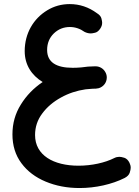

<svg xmlns="http://www.w3.org/2000/svg" viewBox="-20 -611 689 949"><path d="M41.5 53.2C41.5 108.4 56.2 156.2 85.9 195.8C115.2 235.4 155.3 265.6 205.6 286.6C255.9 307.6 311.5 318.4 373.5 318.4C452.1 318.4 533.2 300.3 596.2 268.6C609.4 261.7 617.7 252.9 621.1 242.7C624.5 232.4 626 224.1 626 218.3C626 210 624 201.7 620.1 193.8C613.8 180.7 605 172.4 594.7 168.9C584 165.5 575.7 164.1 569.8 164.1C561.5 164.1 553.2 166 545.4 169.9C498.5 193.8 432.1 208 368.2 208C244.1 208 153.3 156.2 153.3 56.6C153.3 17.1 165 -18.6 189 -50.3C212.4 -82 243.2 -107.9 281.2 -128.9C318.8 -149.9 359.4 -163.1 402.3 -169.4L413.1 -170.4C434.1 -172.9 443.8 -172.4 454.1 -172.9C458.5 -173.3 462.4 -173.8 466.3 -174.8C467.3 -175.3 468.3 -175.3 468.8 -175.3C491.7 -182.6 507.8 -203.1 507.8 -228C507.8 -237.3 505.4 -246.6 500.5 -254.9C490.7 -272.5 472.2 -283.2 452.6 -283.2H449.2H448.7C426.3 -283.2 403.8 -281.2 381.3 -277.8C365.2 -276.4 351.6 -275.9 339.4 -275.9C259.3 -275.9 212.9 -302.2 212.9 -364.3C212.9 -397 224.1 -424.3 246.1 -445.8C268.1 -466.8 294.4 -477.5 325.2 -477.5C351.6 -477.5 376 -469.2 398.4 -453.1C408.7 -448.2 418.9 -445.8 428.7 -445.8C433.1 -445.8 440.4 -446.8 449.7 -449.2C459 -451.2 467.8 -458 475.6 -469.7C481.9 -479 484.9 -488.3 484.9 -498.5C484.9 -502.9 483.9 -509.8 481.4 -519.5C479 -529.3 471.7 -538.1 459 -545.9C418.5 -575.7 373.5 -590.8 324.7 -590.8C284.2 -590.8 247.1 -580.6 213.4 -560.1C145.5 -519 102.1 -446.3 102.1 -358.4C102.1 -290.5 136.2 -238.8 190.9 -205.6C146.5 -175.8 110.4 -138.7 83 -94.2C55.2 -49.8 41.5 -1 41.5 53.2Z"/></svg>

Font: Mikhak SemiBold
Style: Regular
Weight: 600
Designer: Amin Abedi
Version: Version 3.2